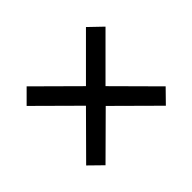

<svg xmlns="http://www.w3.org/2000/svg" viewBox="-97 -687 666 666"><g transform="rotate(45 236.5 -353.5)"><path d="M383 -548 235 -401 89 -547 42 -498 187 -353 42 -207 90 -159 235 -305 382 -159 429 -207 284 -353 431 -501Z"/></g></svg>

Font: Noto Sans Condensed
Style: Regular
Weight: 400
Width: 3
Designer: Monotype Design Team
Foundry: Monotype Imaging Inc.
Version: Version 2.013